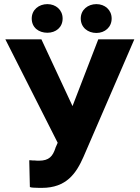

<svg xmlns="http://www.w3.org/2000/svg" viewBox="-20 -902 682 932"><path d="M6 -711 260 -209 249 -184V-183C236 -144 219 -122 169 -122H161C158 -122 154 -123 149 -123H139C136 -123 134 -124 130 -124H122L125 6C131 8 137 9 143 9C151 9 161 10 171 10H183C303 10 350 -61 385 -140L632 -711H457L332 -387L181 -711ZM134 -812C134 -768 168 -743 210 -743C251 -743 284 -769 284 -812C284 -854 251 -882 210 -882C169 -882 134 -855 134 -812ZM372 -812C372 -769 406 -742 448 -742C489 -742 522 -770 522 -812C522 -854 489 -882 448 -882C407 -882 372 -855 372 -812Z"/></svg>

Font: Asimov Pro
Style: Blk
Weight: 900
Designer: Google
Version: Version 2.000980; 2014